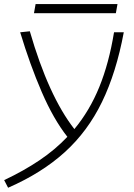

<svg xmlns="http://www.w3.org/2000/svg" viewBox="-40 -673 646 924"><path d="M-1 230.5 -20 193.8Q74.2 149.4 149.9 98.4Q225.6 47.4 284.2 -14.6Q217.3 -99.6 160.9 -230.2Q104.5 -360.8 57.1 -517.6L103.5 -522.5Q193.4 -211.4 317.9 -51.8Q391.6 -140.6 438 -254.6Q484.4 -368.7 508.8 -517.6H555.7Q519.5 -323.7 450.9 -182.4Q382.3 -41 271.7 59.3Q161.1 159.7 -1 230.5ZM123.5 -609.4 131.3 -653.3H525.4L517.6 -609.4Z"/></svg>

Font: Cascadia Mono PL ExtraLight
Style: Italic
Weight: 200
Italic angle: -10°
Monospace: yes
Designer: Aaron Bell
Foundry: Saja Typeworks
Version: Version 2404.023; ttfautohint (v1.8.4)